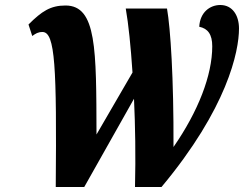

<svg xmlns="http://www.w3.org/2000/svg" viewBox="-20 -748 976 768"><path d="M203 0H317L516 -353C521 -244 523 -124 520 0H626C889 -315 936 -542 936 -634C936 -685 911 -728 861 -728C821 -728 780 -700 777 -641C811 -634 829 -611 829 -563C829 -447 773 -303 674 -160C675 -436 662 -634 648 -714H483C494 -651 503 -563 510 -458L366 -210C365 -551 367 -726 242 -726C182 -726 147 -703 94 -650L109 -604C123 -614 132 -620 150 -620C201 -620 207 -480 203 0Z"/></svg>

Font: Noto Serif ExtraCondensed Black
Style: Italic
Weight: 900
Width: 2
Italic angle: -12°
Designer: Monotype Design Team
Foundry: Monotype Imaging Inc.
Version: Version 2.014